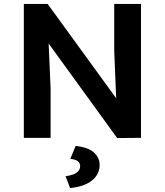

<svg xmlns="http://www.w3.org/2000/svg" viewBox="-20 -700 836 975"><path d="M101 0ZM696 -680V0L575 1L227 -479L237 -250V0H101V-680H222L570 -201L560 -443V-680ZM313 195Q354 189 370.5 176Q387 163 387 144Q387 111 337 107L364 41Q428 48 457 74.5Q486 101 486 138Q486 185 447 216.5Q408 248 336 255Z"/></svg>

Font: MartelSansBold
Style: Bold
Weight: 700
Designer: Dan Reynolds and Mathieu Réguer
Foundry: Dan Reynolds and Mathieu Réguer
Version: Version 1.002; ttfautohint (v1.1) -l 5 -r 5 -G 72 -x 0 -D la